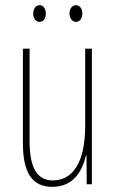

<svg xmlns="http://www.w3.org/2000/svg" viewBox="-20 -716 448 746"><path d="M109 -663C109 -646 118 -631 134 -631C148 -631 158 -644 158 -663C158 -682 148 -696 134 -696C118 -696 109 -680 109 -663ZM250 -664C250 -646 260 -631 275 -631C290 -631 300 -645 300 -664C300 -683 289 -696 275 -696C260 -696 250 -681 250 -664ZM337 -527H311V-228C311 -82 261 -15 185 -15C127 -15 95 -60 95 -167V-527H69V-159C69 -45 105 10 183 10C268 10 300 -54 314 -112H316L317 0H337Z"/></svg>

Font: Noto Sans Georgian ExtraCondensed Thin
Style: Regular
Weight: 100
Width: 2
Designer: Monotype Design Team, Akaki Razmadze
Foundry: Google LLC
Version: Version 2.005